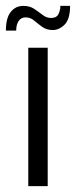

<svg xmlns="http://www.w3.org/2000/svg" viewBox="-42 -632 258 652"><path d="M54 -470H120V0H54ZM-22 -528Q-22 -571 -5.5 -591.5Q11 -612 37 -612Q59 -612 74 -602Q89 -592 102.5 -581.5Q116 -571 131 -571Q150 -571 156.5 -584Q163 -597 163 -612H196Q196 -567 177.5 -548.5Q159 -530 137 -530Q116 -530 101 -541Q86 -552 73.5 -562.5Q61 -573 45 -573Q30 -573 21.5 -561Q13 -549 13 -528Z"/></svg>

Font: Smooch Sans Thin Medium
Style: Regular
Weight: 500
Version: Version 1.010